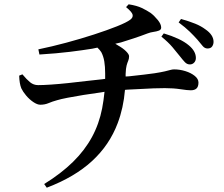

<svg xmlns="http://www.w3.org/2000/svg" viewBox="-20 -809 1040 891"><path d="M577 -789Q615 -783 638 -772Q661 -761 679 -749Q696 -736 712 -716.5Q728 -697 728 -681Q728 -671 717.5 -667Q707 -663 692.5 -661Q678 -659 665 -654Q631 -641 600.5 -631Q570 -621 541 -612Q528 -609 515 -606Q522 -602 528 -598Q551 -585 565 -571Q579 -557 579 -548Q579 -536 575 -527Q571 -518 567.5 -505Q564 -492 563 -466Q563 -460 563 -454Q571 -454 580 -455Q616 -459 646.5 -462.5Q677 -466 697 -469Q729 -474 745.5 -478Q762 -482 771 -484.5Q780 -487 788 -487Q814 -487 840 -479Q866 -471 883.5 -457Q901 -443 901 -426Q901 -407 892 -398.5Q883 -390 865 -390Q850 -390 817.5 -395Q785 -400 745 -400Q721 -400 692.5 -399Q664 -398 632.5 -396Q601 -394 571 -393Q565 -392 560 -392Q553 -308 526 -237Q488 -136 407 -61.5Q326 13 197 62L185 45Q264 -4 318.5 -57.5Q373 -111 406.5 -172.5Q440 -234 454 -306Q461 -343 465 -383Q456 -381 447 -380Q409 -375 368.5 -368.5Q328 -362 294.5 -355.5Q261 -349 245 -344Q223 -338 205.5 -330.5Q188 -323 167 -323Q153 -323 134.5 -335.5Q116 -348 101 -366Q86 -384 79 -399Q70 -421 69 -458L84 -464Q104 -440 120 -427Q136 -414 157 -414Q180 -414 217 -416.5Q254 -419 296.5 -423.5Q339 -428 380 -433Q421 -438 453 -441Q461 -442 468 -443Q468 -455 468 -468Q468 -500 464 -524Q460 -548 450 -567Q443 -578 432 -588Q421 -586 408 -583Q365 -576 304.5 -568.5Q244 -561 163 -556L158 -580Q221 -593 288 -611Q355 -629 416.5 -649Q478 -669 523 -687Q568 -705 585 -718Q598 -728 595.5 -740.5Q593 -753 565 -776ZM814 -549Q799 -568 780 -590.5Q761 -613 729 -639L740 -654Q777 -643 807 -629Q837 -615 857 -598Q889 -571 889 -540Q889 -527 881 -518.5Q873 -510 861 -510Q848 -510 838 -520.5Q828 -531 814 -549ZM896 -625Q880 -643 860.5 -662Q841 -681 809 -705L820 -721Q859 -710 886 -699Q913 -688 933 -673Q971 -647 971 -615Q971 -603 964.5 -593.5Q958 -584 943 -584Q930 -584 920.5 -595.5Q911 -607 896 -625Z"/></svg>

Font: Early Summer Mincho SemiBold
Style: Regular
Weight: 600
Designer: GuiWonder
Version: Version 1.002